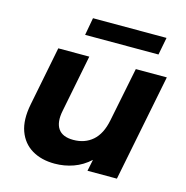

<svg xmlns="http://www.w3.org/2000/svg" viewBox="-107 -824 902 933"><g transform="rotate(15 343.5 -357.5)"><path d="M249 8Q182 8 134.5 -20.5Q87 -49 67 -104Q47 -159 63 -240L122 -538H278L221 -250Q209 -191 230.5 -159Q252 -127 307 -127Q365 -127 404 -161Q443 -195 457 -265L512 -538H668L561 0H413L425 -58Q388 -24 343 -8Q298 8 249 8ZM231 -635 247 -723H617L600 -635Z"/></g></svg>

Font: Montserrat
Style: Bold Italic
Weight: 700
Italic angle: -11.3°
Designer: Julieta Ulanovsky
Foundry: Julieta Ulanovsky
Version: Version 9.000; ttfautohint (v1.8.4.7-5d5b)